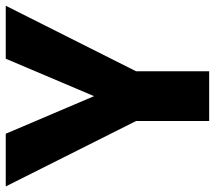

<svg xmlns="http://www.w3.org/2000/svg" viewBox="-61 -691 751 671"><g transform="rotate(-90 314.5 -355.5)"><path d="M314 -402.3 444.8 -710.9H629.9L400.9 -255.4V0H227.1V-255.4L-1.5 -710.9H182.6Z"/></g></svg>

Font: Vazir Black
Style: Black
Weight: 900
Designer: Saber Rastikerdar
Foundry: Saber Rastikerdar
Version: Version 30.0.0